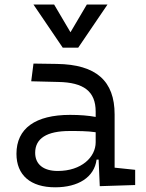

<svg xmlns="http://www.w3.org/2000/svg" viewBox="-20 -796 626 826"><path d="M409.2 4.9 561.5 0V-65.4L473.1 -74.7V-303.7C473.1 -447.3 394.5 -518.6 224.6 -521L124 -522.5L114.3 -446.3L231 -443.4C339.8 -441.4 391.6 -403.3 391.6 -315.9V-293C360.4 -298.8 323.2 -301.8 281.7 -301.8C132.3 -301.8 50.8 -243.7 50.8 -134.3C50.8 -42.5 111.3 9.8 217.3 9.8C316.4 9.8 385.7 -33.2 395.5 -109.4H404.3ZM391.6 -227.1V-184.1C391.6 -120.1 330.6 -60.5 228.5 -60.5C167 -60.5 131.3 -88.9 131.3 -138.7C131.3 -200.7 181.6 -232.4 279.3 -232.4C316.9 -232.4 356 -232.4 391.6 -227.1ZM250 -590.8H316.4L442.4 -776.4H353.5L283.2 -657.2L212.9 -776.4H124Z"/></svg>

Font: Cascadia Code SemiLight
Style: Regular
Weight: 350
Monospace: yes
Designer: Aaron Bell
Foundry: Saja Typeworks
Version: Version 2404.023